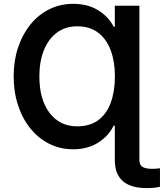

<svg xmlns="http://www.w3.org/2000/svg" viewBox="-20 -757 843 988"><path d="M697.3 -727.5V66.4Q697.3 90.8 712.6 101.3Q728 111.8 764.2 111.8Q781.7 111.8 803.2 108.9V204.1Q776.4 210.9 735.4 210.9Q570.8 210.9 570.8 66.4V-110.4H564.9Q537.6 -55.7 483.9 -22.2Q430.2 11.2 356.4 11.2Q289.6 11.2 233.4 -17.1Q177.2 -45.4 136.2 -96.2Q95.2 -147 72.8 -215.6Q50.3 -284.2 50.3 -365.2Q50.3 -444.8 73 -512.7Q95.7 -580.6 136.7 -631.1Q177.7 -681.6 233.9 -709.5Q290 -737.3 356.4 -737.3Q431.2 -737.3 484.9 -704.3Q538.6 -671.4 564.9 -619.1H570.8V-727.5ZM376.5 -106.9Q444.3 -106.9 487.3 -139.9Q530.3 -172.9 550.8 -231Q571.3 -289.1 571.3 -364.7Q571.3 -439 550 -497.1Q528.8 -555.2 485.6 -588.4Q442.4 -621.6 377 -621.6Q316.9 -621.6 273.4 -589.6Q230 -557.6 206.3 -499.8Q182.6 -441.9 182.6 -364.7Q182.6 -243.7 235.6 -175.3Q288.6 -106.9 376.5 -106.9Z"/></svg>

Font: Inter-SemiBold
Style: Regular
Weight: 600
Designer: Rasmus Andersson
Foundry: rsms
Version: Version 4.000;git-a52131595